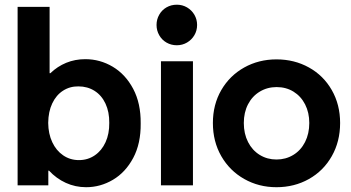

<svg xmlns="http://www.w3.org/2000/svg" viewBox="-20 -781 1481 809"><path d="M54.2 -752H189V-472.7H192.4Q221.7 -501 259 -516.4Q296.4 -531.7 339.4 -531.7Q401.4 -531.7 455.1 -499.8Q508.8 -467.8 541.3 -406.5Q573.7 -345.2 572.8 -260.7Q573.7 -176.3 541.3 -115.5Q508.8 -54.7 455.8 -23.4Q402.8 7.8 342.8 7.8Q297.4 7.8 257.3 -10.5Q217.3 -28.8 186.5 -62H183.6V0H54.2ZM440.4 -263.2Q440.9 -309.1 424.6 -344.2Q408.2 -379.4 378.4 -398.2Q348.6 -417 310.5 -417Q274.4 -417.5 245.6 -398.9Q216.8 -380.4 200.2 -345.5Q183.6 -310.5 183.1 -263.2Q183.6 -217.3 200.2 -181.9Q216.8 -146.5 246.1 -126.5Q275.4 -106.4 312.5 -106.4Q350.1 -106.4 379.4 -126.5Q408.7 -146.5 424.8 -181.9Q440.9 -217.3 440.4 -263.2Z M658.2 -522.9H793V0H658.2ZM639.6 -675.8Q639.6 -699.2 650.9 -719Q662.1 -738.8 681.6 -750Q701.2 -761.2 725.1 -761.2Q748.5 -761.2 768.1 -749.8Q787.6 -738.3 799.1 -718.8Q810.5 -699.2 810.5 -675.8Q810.5 -652.3 799.1 -632.8Q787.6 -613.3 768.1 -601.8Q748.5 -590.3 725.1 -590.3Q701.2 -590.3 681.6 -601.6Q662.1 -612.8 650.9 -632.6Q639.6 -652.3 639.6 -675.8Z M877 -262.7Q877 -340.3 912.4 -401.4Q947.8 -462.4 1009 -496.6Q1070.3 -530.8 1145 -530.8Q1220.2 -530.8 1281.5 -496.8Q1342.8 -462.9 1377.9 -401.6Q1413.1 -340.3 1413.1 -262.7Q1413.1 -184.6 1377.9 -122.8Q1342.8 -61 1281.5 -26.6Q1220.2 7.8 1145 7.8Q1070.3 7.8 1009 -26.9Q947.8 -61.5 912.4 -123Q877 -184.6 877 -262.7ZM1283.2 -262.7Q1283.2 -306.6 1265.6 -341.1Q1248 -375.5 1216.8 -394.8Q1185.5 -414.1 1145.5 -414.1Q1106.4 -414.1 1074.7 -395Q1043 -376 1025.1 -341.6Q1007.3 -307.1 1007.3 -262.7Q1007.3 -217.8 1025.1 -182.6Q1043 -147.5 1074.5 -128.2Q1106 -108.9 1145 -108.9Q1184.1 -108.9 1215.8 -128.2Q1247.6 -147.5 1265.4 -182.6Q1283.2 -217.8 1283.2 -262.7Z"/></svg>

Font: Reddit Sans
Style: Bold
Weight: 700
Designer: Stephen Hutchings
Foundry: Reddit
Version: Version 1.013